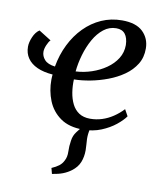

<svg xmlns="http://www.w3.org/2000/svg" viewBox="-88 -620 783 941"><g transform="rotate(10 303.5 -149.5)"><path d="M235 250.5 227.5 222Q249.5 212.5 263.5 201.8Q277.5 191 285.5 174.5Q296 155.5 295 128.5Q294 101.5 298.5 74Q302 47.5 317.2 28.2Q332.5 9 343 -5L403 -40Q385.5 -19.5 379.8 3.5Q374 26.5 374.5 52Q375 64.5 376.2 79.2Q377.5 94 377.5 107.5Q377.5 140 366.8 167.2Q356 194.5 328.5 215Q310.5 228.5 288.8 237Q267 245.5 235 250.5ZM114.5 -393Q105.5 -384 97.8 -365.5Q90 -347 90 -332.5Q90 -310.5 105.8 -292.8Q121.5 -275 158 -270.5Q168.5 -330.5 193.8 -381.5Q219 -432.5 256.5 -470.5Q294 -508.5 341.2 -529.5Q388.5 -550.5 443.5 -550.5Q513 -550.5 547 -517.8Q581 -485 581.5 -435Q582 -390.5 561 -356.5Q540 -322.5 505 -298Q470 -273.5 427.5 -257.5Q385 -241.5 341.5 -233.2Q298 -225 260.5 -224.5Q259 -191.5 264 -160Q269 -128.5 281.5 -103.2Q294 -78 316.2 -63.2Q338.5 -48.5 372 -48.5Q402 -48.5 430.5 -57.5Q459 -66.5 485 -83.8Q511 -101 533 -124.5L551 -92Q536.5 -71 507 -47.2Q477.5 -23.5 436.8 -6.8Q396 10 346.5 10Q277 10 234 -20.5Q191 -51 171.2 -100Q151.5 -149 152 -204.5Q152 -210.5 152.5 -217.2Q153 -224 153.5 -230Q107.5 -233.5 75.8 -248Q44 -262.5 27.5 -286.8Q11 -311 11 -343.5Q11 -365.5 22.5 -392.2Q34 -419 53 -431.5ZM422.5 -507.5Q387.5 -507.5 359.5 -485.5Q331.5 -463.5 311.2 -427.5Q291 -391.5 278.5 -348.8Q266 -306 262 -264.5Q302 -266.5 341 -279.5Q380 -292.5 412 -314.8Q444 -337 463 -367.2Q482 -397.5 482 -434.5Q481 -470 466.2 -488.8Q451.5 -507.5 422.5 -507.5Z"/></g></svg>

Font: Merriweather 60pt
Style: Italic
Weight: 400
Italic angle: -7.8°
Version: Version 2.101